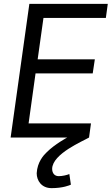

<svg xmlns="http://www.w3.org/2000/svg" viewBox="-20 -712 578 994"><path d="M250 162C251 84 411 18 441 0L451 -73H128L164 -332H460L471 -405H175L205 -619H528L538 -692H132L35 0H328C328 0 264 34 222 76C206 91 173 127 170 185C170 222 194 262 247 262C306 262 341 247 347 244L339 189C328 194 303 200 284 200C262 200 250 184 250 162Z"/></svg>

Font: Cantarell
Style: Oblique
Weight: 400
Italic angle: -8°
Designer: Dave Crossland
Version: Version 0.024